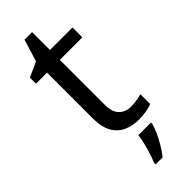

<svg xmlns="http://www.w3.org/2000/svg" viewBox="-287 -686 934 934"><g transform="rotate(-45 180.5 -219.0)"><path d="M264 -62Q284 -62 305 -65.5Q326 -69 339 -73V-6Q325 1 299 5.5Q273 10 249 10Q207 10 171.5 -4.5Q136 -19 114 -55Q92 -91 92 -156V-468H16V-510L93 -545L128 -659H180V-536H335V-468H180V-158Q180 -109 203.5 -85.5Q227 -62 264 -62ZM278 70Q274 88 261.5 115.5Q249 143 232.5 171Q216 199 198 221H150V209Q158 192 166.5 165.5Q175 139 182 110.5Q189 82 191 61H278Z"/></g></svg>

Font: Noto Sans Linear A
Style: Regular
Weight: 400
Designer: Monotype Design Team
Foundry: Monotype Imaging Inc.
Version: Version 2.002; ttfautohint (v1.8.4.7-5d5b)